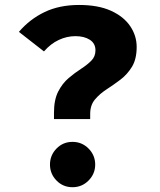

<svg xmlns="http://www.w3.org/2000/svg" viewBox="-20 -749 655 786"><path d="M303.6 -728.7Q382.1 -728.7 434.4 -704.9Q486.7 -681 513.1 -641.8Q539.5 -602.6 539.5 -556.9Q539.5 -507.2 520.3 -475.6Q501 -444.1 472.8 -422.8Q444.6 -401.5 416.2 -383.1Q387.7 -364.6 368.5 -341.5Q349.2 -318.5 349.2 -282.6V-261.5H201V-287.7Q201 -340.5 218.2 -374.1Q235.4 -407.7 260.8 -429.2Q286.2 -450.8 311.3 -466.9Q336.4 -483.1 353.6 -500.3Q370.8 -517.4 370.8 -543.1Q370.8 -571.3 347.7 -586.2Q324.6 -601 288.7 -601Q253.8 -601 220.8 -585.6Q187.7 -570.3 160 -538.5L57.4 -618.5Q101.5 -670.3 162.3 -699.5Q223.1 -728.7 303.6 -728.7ZM276.9 -168.2Q315.4 -168.2 342.6 -140.8Q369.7 -113.3 369.7 -75.4Q369.7 -37.4 342.6 -10Q315.4 17.4 276.9 17.4Q237.9 17.4 211.3 -10Q184.6 -37.4 184.6 -75.4Q184.6 -113.3 211.3 -140.8Q237.9 -168.2 276.9 -168.2Z"/></svg>

Font: FiraCode Nerd Font Mono
Style: Bold
Weight: 700
Monospace: yes
Designer: Carrois Corporate, Edenspiekermann AG, Nikita Prokopov
Foundry: Carrois Corporate, Edenspiekermann AG, Nikita Prokopov
Version: Version 6.002;Nerd Fonts 3.3.0